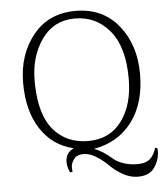

<svg xmlns="http://www.w3.org/2000/svg" viewBox="-54 -712 752 871"><g transform="rotate(-5 322.0 -277.0)"><path d="M536 -337Q536 -482 474 -556Q412 -630 316 -630Q220 -630 165 -552.5Q110 -475 110 -365Q110 -357 110 -349Q113 -207 172 -139Q231 -71 329 -71Q427 -71 481.5 -144.5Q536 -218 536 -337ZM639 2Q639 40 616 75Q593 110 539 110Q504 110 470 90.5Q436 71 413.5 48Q391 25 360.5 5.5Q330 -14 300.5 -14Q271 -14 257.5 5Q244 24 244 39.5Q244 55 245 63H234Q222 40 222 16Q222 -27 260 -44Q165 -66 111 -148.5Q57 -231 57 -359Q57 -487 128 -575.5Q199 -664 322 -664Q445 -664 517 -575.5Q589 -487 589 -354Q589 -221 526 -137Q463 -53 351 -33Q388 -21 435 20Q450 33 478.5 43Q507 53 543 53Q579 53 598.5 36.5Q618 20 628 -14L638 -11Q639 -5 639 2Z"/></g></svg>

Font: Halant Light
Style: Regular
Weight: 300
Designer: Hitesh Malaviya (Devanagari), Satya Rajpurohit (Latin)
Foundry: Indian Type Foundry
Version: Version 1.101;PS 1.0;hotconv 1.0.78;makeotf.lib2.5.61930; tt